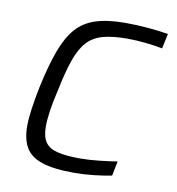

<svg xmlns="http://www.w3.org/2000/svg" viewBox="-65 -577 595 645"><g transform="rotate(10 232.0 -255.0)"><path d="M229 8Q159 8 119 -5.5Q79 -19 63 -47.5Q47 -76 47 -120Q47 -144 52 -180Q57 -216 66 -259Q82 -333 100.5 -383Q119 -433 145 -462.5Q171 -492 211.5 -505Q252 -518 312 -518Q350 -518 390.5 -514.5Q431 -511 459 -506L448 -455Q424 -460 390.5 -463.5Q357 -467 329 -467Q278 -467 245 -458Q212 -449 191 -426Q170 -403 155.5 -361.5Q141 -320 128 -256Q118 -214 113.5 -183Q109 -152 109 -129Q109 -94 122 -75.5Q135 -57 164 -50Q193 -43 241 -43Q271 -43 307 -47Q343 -51 367 -55L357 -5Q333 0 297.5 4Q262 8 229 8Z"/></g></svg>

Font: Saira Thin Light
Style: Italic
Weight: 300
Italic angle: -12°
Version: Version 1.101